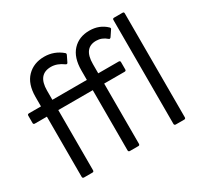

<svg xmlns="http://www.w3.org/2000/svg" viewBox="-155 -962 1224 1167"><g transform="rotate(-30 456.5 -378.5)"><path d="M122 0Q111 0 111 -11V-433H27Q16 -433 16 -443V-495Q16 -505 27 -505H111V-571Q111 -662 157.5 -709.5Q204 -757 278 -757Q348 -757 402 -711Q408 -705 403 -696L383 -655Q378 -645 368 -652Q326 -683 283 -683Q191 -683 191 -570V-505H433V-571Q433 -662 477.5 -709.5Q522 -757 595 -757Q666 -757 713 -711Q720 -703 713 -696L687 -657Q679 -648 672 -655Q640 -683 600 -683Q513 -683 513 -570V-505H656Q667 -505 667 -495V-443Q667 -433 656 -433H513V-11Q513 0 503 0H444Q433 0 433 -11V-433H191V-11Q191 0 181 0ZM766 0Q755 0 755 -11V-740Q755 -750 766 -750H825Q835 -750 835 -740V-11Q835 0 825 0Z"/></g></svg>

Font: LINE Seed Sans App
Style: Regular
Weight: 400
Designer: LINE VX Design & Dalton Maag Ltd & Sandoll Inc
Foundry: Dalton Maag Ltd
Version: Version 1.003